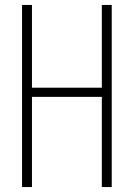

<svg xmlns="http://www.w3.org/2000/svg" viewBox="-20 -755 540 775"><path d="M69 0V-735H109V-401H391V-735H431V0H391V-364H109V0Z"/></svg>

Font: Iosevka SS18 Extralight
Style: Regular
Weight: 200
Monospace: yes
Designer: Belleve Invis
Foundry: Belleve Invis
Version: Version 25.1.1; ttfautohint (v1.8.4)